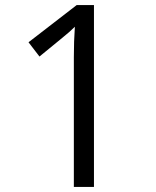

<svg xmlns="http://www.w3.org/2000/svg" viewBox="-20 -734 612 754"><path d="M349 0H270V-509Q270 -572 274 -629Q264 -619 251 -607.5Q238 -596 135 -512L92 -568L281 -714H349Z"/></svg>

Font: Stephens Clock
Style: Regular
Weight: 400
Designer: Peter Wiegel (catfonts.de) with slight modifications by DT1.org
Version: Version 0.9.1